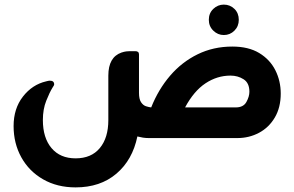

<svg xmlns="http://www.w3.org/2000/svg" viewBox="-20 -599 1277 833"><path d="M951 -447Q925 -447 905.5 -466Q886 -485 886 -513Q886 -542 905.5 -560.5Q925 -579 951 -579Q978 -579 997 -560.5Q1016 -542 1016 -513Q1016 -485 997 -466Q978 -447 951 -447ZM988 -397Q1058 -397 1104.5 -369Q1151 -341 1174.5 -294.5Q1198 -248 1198 -193Q1198 -133 1172.5 -89.5Q1147 -46 1104 -23Q1061 0 1010 0H625Q612 0 599.5 -2Q587 -4 576 -7Q555 95 485 154.5Q415 214 308 214Q228 214 167 179Q106 144 72.5 83.5Q39 23 39 -52Q39 -128 79.5 -180Q120 -232 180 -246Q191 -249 196 -249Q215 -249 215 -233Q215 -230 213 -227Q211 -224 208 -219Q195 -198 180.5 -161.5Q166 -125 166 -78Q166 -1 203.5 43.5Q241 88 308 88Q376 88 413 43.5Q450 -1 450 -78V-271Q450 -351 507 -371Q519 -375 528 -376Q537 -377 556 -377H567Q583 -377 583 -363V-196Q583 -169 592 -155.5Q601 -142 613.5 -138Q626 -134 636 -133Q667 -211 718 -270.5Q769 -330 837.5 -363.5Q906 -397 988 -397ZM783 -133H1003Q1036 -133 1049 -156.5Q1062 -180 1062 -201Q1062 -239 1037 -255Q1012 -271 980 -271Q922 -271 871.5 -237.5Q821 -204 783 -133Z"/></svg>

Font: Zain Black
Style: Regular
Weight: 900
Designer: Zain,Boutros
Foundry: Mobile Telecommunications Company (Zain), 2024
Version: Version 1.50; ttfautohint (v1.8.4)